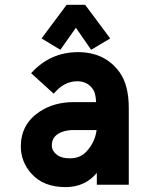

<svg xmlns="http://www.w3.org/2000/svg" viewBox="-20 -762 626 792"><path d="M254.9 -742.2H331.1L434.6 -603.5L356 -556.6L293 -647.5L229 -556.6L151.4 -603.5ZM511.2 0H379.4V-48.8Q330.6 9.8 250.5 9.8Q159.7 9.8 110.4 -44.9Q65.9 -94.2 65.9 -157.7Q65.9 -249.5 142.6 -300.8Q202.6 -340.8 283.7 -340.8H376.5Q374.5 -377.4 364.3 -392.6Q341.3 -426.8 298.8 -426.8Q243.7 -426.8 201.7 -375.5L108.4 -460Q187 -546.9 301.8 -546.9Q412.6 -546.9 472.7 -464.8Q511.2 -412.1 511.2 -315.9ZM378.4 -225.6H285.2Q240.2 -225.6 214.4 -206.1Q193.8 -190.4 193.8 -162.1Q193.8 -139.6 215.3 -123Q233.9 -108.9 268.1 -108.9Q311 -108.9 336.9 -137.2Q372.6 -176.3 378.4 -225.6Z"/></svg>

Font: Consola Mono
Style: Bold
Weight: 700
Monospace: yes
Designer: Wojciech Kalinowski "wmk69" (wmk69@o2.pl)
Foundry: Wojciech Kalinowski "wmk69" (wmk69@o2.pl)
Version: Version 2.1.0